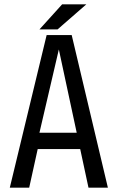

<svg xmlns="http://www.w3.org/2000/svg" viewBox="-20 -861 540 881"><path d="M161 -726 265 -841H376L244 -726ZM250 -634 161 -252H332ZM386 0 348 -177H153L114 0H25L194 -700H309L475 0Z"/></svg>

Font: Share
Style: Regular
Weight: 400
Designer: Ralph du Carrois
Version: Version 1.001